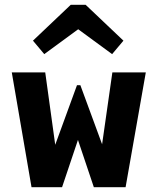

<svg xmlns="http://www.w3.org/2000/svg" viewBox="-20 -778 654 798"><path d="M502 0H407L387 -57L447 -477H586ZM204 0H111L29 -477H168L226 -57ZM466 0H370L287 -247H321L238 0H149L166 -57L300 -424H314L449 -57ZM117 -609 274 -758H313L314 -663L164 -553ZM493 -609 446 -553 296 -663 297 -758H336Z"/></svg>

Font: Intel One Mono Light
Style: Regular
Weight: 300
Monospace: yes
Designer: Fred Shallcrass
Foundry: Frere-Jones Type LLC
Version: Version 1.004